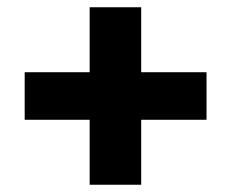

<svg xmlns="http://www.w3.org/2000/svg" viewBox="-20 -548 637 529"><path d="M48 -218V-349H227V-528H369V-349H549V-218H369V-39H227V-218Z"/></svg>

Font: Lexend Deca
Style: Bold
Weight: 700
Designer: Bonnie Shaver-Troup, Thomas Jockin
Foundry: Lexend
Version: Version 1.008; ttfautohint (v1.8.4.7-5d5b)